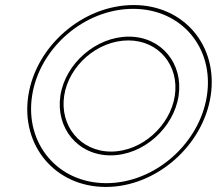

<svg xmlns="http://www.w3.org/2000/svg" viewBox="-20 -732 858 760"><path d="M92 -353C62 -156 198 8 399 8C599 8 784 -156 814 -353C844 -550 709 -712 509 -712C308 -712 122 -550 92 -353ZM107 -353C136 -542 314 -697 507 -697C699 -697 828 -542 799 -353C770 -164 593 -7 401 -7C208 -7 78 -164 107 -353ZM219 -353C200 -226 287 -117 418 -117C548 -117 668 -226 687 -353C706 -480 619 -587 490 -587C360 -587 238 -480 219 -353ZM234 -353C252 -472 366 -572 488 -572C609 -572 690 -472 672 -353C654 -234 541 -132 420 -132C298 -132 216 -234 234 -353Z"/></svg>

Font: Ampere
Style: OuLnIta
Weight: 400
Version: Version 1